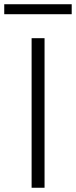

<svg xmlns="http://www.w3.org/2000/svg" viewBox="-57 -885 358 905"><path d="M92 0V-705H153V0ZM-37 -818V-865H281V-818Z"/></svg>

Font: Nunito Sans 12pt Light
Style: Regular
Weight: 300
Designer: Vernon Adams
Foundry: Vernon Adams
Version: Version 3.101;gftools[0.9.27]